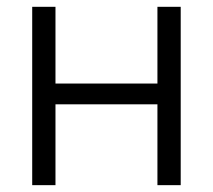

<svg xmlns="http://www.w3.org/2000/svg" viewBox="-20 -541 623 561"><path d="M74.1 0V-521.1H142.1V-296.9H440V-521.1H508V0H440V-236.2H142.1V0Z"/></svg>

Font: Raleway Thin
Style: Regular
Weight: 100
Designer: Matt McInerney, Pablo Impallari, Rodrigo Fuenzalida
Foundry: Matt McInerney, Pablo Impallari, Rodrigo Fuenzalida
Version: Version 4.026